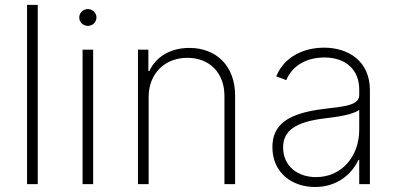

<svg xmlns="http://www.w3.org/2000/svg" viewBox="-20 -747 1612 779"><path d="M133.2 -727.3H89.8V0H133.2Z M315 0H358V-545.5H315ZM336.6 -642C355.8 -642 371.4 -657.3 371.4 -676.1C371.4 -695 355.8 -710.2 336.6 -710.2C317.5 -710.2 301.5 -695 301.5 -676.1C301.5 -657.3 317.5 -642 336.6 -642Z M583.1 -353.7C583.1 -448.9 649.1 -512.4 740.1 -512.4C830.6 -512.4 890.6 -451 890.6 -358V0H933.9V-359.7C933.9 -479 858 -552.6 748.2 -552.6C670.5 -552.6 611.9 -515.6 586.3 -459.2H582V-545.5H539.8V0H583.1Z M1258.2 11.7C1344.8 11.7 1405.9 -37.3 1434.3 -98.4H1437.5V0H1480.8V-381C1480.8 -500.4 1392 -553.6 1295.1 -553.6C1210.9 -553.6 1132.1 -515.6 1100.9 -437.1L1141.7 -421.9C1163 -475.9 1218.4 -513.8 1296.2 -513.8C1384.2 -513.8 1437.5 -463.1 1437.5 -383.9V-361.2C1437.5 -319.2 1376.4 -315 1293.3 -305C1147.7 -287.3 1085.2 -241.1 1085.2 -150.2C1085.2 -46.5 1164.1 11.7 1258.2 11.7ZM1262.4 -28.4C1186.1 -28.4 1128.6 -74.2 1128.6 -148.8C1128.6 -216.3 1178.3 -252.5 1297.6 -266.7C1350.9 -272.7 1414.8 -282.7 1437.5 -301.5V-221.2C1437.5 -110.4 1364.7 -28.4 1262.4 -28.4Z"/></svg>

Font: Karasuma Gothic
Style: Thin
Weight: 200
Designer: Rasmus Andersson / Ryoko Ishizuka
Foundry: rsms
Version: Version 1.00